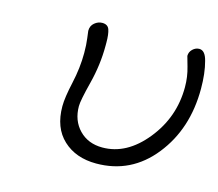

<svg xmlns="http://www.w3.org/2000/svg" viewBox="-76 -564 755 665"><g transform="rotate(15 301.5 -232.0)"><path d="M154.8 -155.8Q154.8 -186.5 167.5 -243.2Q180.2 -299.8 180.2 -353Q180.2 -382.8 177 -406Q173.8 -429.2 173.8 -431.2Q173.8 -449.2 186.5 -459.7Q199.2 -470.2 213.9 -470.2Q233.9 -470.2 239.5 -454.1Q245.1 -438 245.1 -408.2V-397Q245.1 -328.1 227.5 -259.5Q210 -190.9 210 -170.9Q210 -119.1 241.9 -86.2Q273.9 -53.2 325.2 -53.2Q412.1 -53.2 480 -137.2Q547.9 -221.2 547.9 -329.1Q547.9 -366.2 537.8 -400.6Q527.8 -435.1 527.8 -436Q527.8 -450.2 538.3 -460.2Q548.8 -470.2 562 -470.2Q583 -470.2 591.8 -435.1Q603 -394 603 -337.9Q603 -193.8 523.4 -94Q443.8 5.9 318.8 5.9Q245.6 5.9 200.2 -36.4Q154.8 -78.6 154.8 -155.8Z"/></g></svg>

Font: CMU Concrete
Style: Italic
Weight: 500
Italic angle: -14.04°
Version: Version 0.7.0